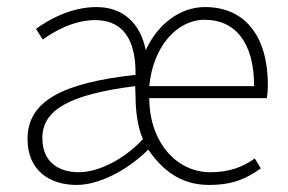

<svg xmlns="http://www.w3.org/2000/svg" viewBox="-20 -512 816 544"><path d="M197 12C258 12 337 -26 400 -88C435 -38 485 12 572 12C643 12 681 -8 719 -35L702 -63C667 -38 628 -24 576 -24C478 -24 403 -112 403 -234H736C738 -246 739 -258 739 -270C739 -411 673 -492 561 -492C490 -492 427 -444 393 -370C378 -444 331 -492 253 -492C181 -492 115 -455 82 -430L101 -400C133 -423 189 -455 249 -455C345 -455 365 -375 364 -300C157 -277 58 -226 58 -118C58 -28 122 12 197 12ZM204 -24C148 -24 100 -51 100 -121C100 -199 173 -244 363 -268L364 -240C364 -195 371 -148 385 -118C330 -58 256 -24 204 -24ZM403 -268C413 -378 480 -456 560 -456C646 -456 700 -392 700 -268Z"/></svg>

Font: Source Sans Pro Light
Style: Regular
Weight: 300
Designer: Paul D. Hunt
Foundry: Adobe Systems Incorporated
Version: Version 3.006;hotconv 1.0.111;makeotfexe 2.5.65597